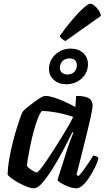

<svg xmlns="http://www.w3.org/2000/svg" viewBox="-20 -1019 573 1039"><path d="M164 0Q148 0 125 -9Q102 -18 78.5 -31Q55 -44 39 -56.5Q23 -69 21 -75Q22 -112 29.5 -156Q37 -200 48 -244Q59 -288 70.5 -325Q82 -362 91 -386.5Q100 -411 103 -415Q108 -422 124.5 -435.5Q141 -449 161 -464Q181 -479 198.5 -489.5Q216 -500 226 -500Q245 -500 271.5 -491.5Q298 -483 328.5 -469.5Q359 -456 388 -440L392 -500Q441 -500 461 -487.5Q481 -475 481 -449Q481 -432 470 -382Q459 -332 439.5 -254Q420 -176 394 -73L405 -66Q416 -77 430 -96Q444 -115 459 -137Q474 -159 484 -177Q493 -177 502 -172.5Q511 -168 513 -163Q508 -142 494.5 -114.5Q481 -87 464 -60.5Q447 -34 428.5 -17Q410 0 394 0Q375 0 352 -8.5Q329 -17 311.5 -27.5Q294 -38 291 -45L344 -212Q351 -231 356 -246.5Q361 -262 366.5 -275Q372 -288 377 -301L372 -304Q355 -270 334 -229Q313 -188 289.5 -147.5Q266 -107 243 -73.5Q220 -40 200 -20Q180 0 164 0ZM180 -86Q184 -86 198 -103Q212 -120 231 -148Q250 -176 271.5 -209.5Q293 -243 314 -277Q335 -311 351.5 -340Q368 -369 376 -387Q326 -403 283.5 -410.5Q241 -418 207 -419Q196 -407 184.5 -377.5Q173 -348 162.5 -309Q152 -270 144 -231Q136 -192 131 -162Q126 -132 126 -120Q136 -108 154 -97Q172 -86 180 -86ZM339 -563Q298 -563 271.5 -586.5Q245 -610 245 -647Q245 -677 261 -702Q277 -727 303.5 -741.5Q330 -756 362 -756Q404 -756 430 -732.5Q456 -709 456 -671Q456 -641 440.5 -616.5Q425 -592 398.5 -577.5Q372 -563 339 -563ZM345 -616Q369 -616 382.5 -630.5Q396 -645 396 -666Q396 -684 385.5 -693.5Q375 -703 356 -703Q333 -703 318.5 -688.5Q304 -674 304 -652Q304 -635 315.5 -625.5Q327 -616 345 -616ZM334 -797Q325 -800 315.5 -808.5Q306 -817 303 -824Q340 -876 373.5 -915Q407 -954 432.5 -976.5Q458 -999 468 -999Q478 -999 490.5 -989Q503 -979 513.5 -963.5Q524 -948 526 -933Z"/></svg>

Font: Texturina Medium 12pt SemiBold
Style: Italic
Weight: 600
Italic angle: -11°
Version: Version 1.002